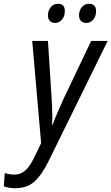

<svg xmlns="http://www.w3.org/2000/svg" viewBox="-114 -752 588 1013"><path d="M-94 231 -89 161Q-65 169 -37 169Q-4 169 20 147Q44 125 67 78L103 3L56 -536H139L157 -255Q162 -192 162 -132Q162 -105 161 -94H164Q173 -120 190.5 -161Q208 -202 223 -234L367 -536H454L143 97Q106 172 67 206.5Q28 241 -33 241Q-67 241 -94 231ZM139 -671Q139 -696 153.5 -714Q168 -732 192 -732Q228 -732 228 -694Q228 -666 213 -648.5Q198 -631 177 -631Q159 -631 149 -641.5Q139 -652 139 -671ZM303 -671Q303 -696 317.5 -714Q332 -732 356 -732Q374 -732 383.5 -722Q393 -712 393 -694Q393 -666 378 -648.5Q363 -631 342 -631Q324 -631 313.5 -641.5Q303 -652 303 -671Z"/></svg>

Font: Noto Sans UI Narrow
Style: Italic
Weight: 400
Width: 4
Italic angle: -12°
Designer: Monotype Design Team
Foundry: Monotype Imaging Inc.
Version: Version 1.001